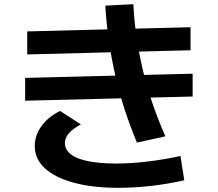

<svg xmlns="http://www.w3.org/2000/svg" viewBox="-20 -840 1040 917"><path d="M545 57Q422 57 332 32.5Q242 8 194 -36.5Q146 -81 146 -143Q146 -193 178 -237.5Q210 -282 267 -310L366 -246Q326 -224 307.5 -201.5Q289 -179 290 -155Q291 -124 319 -102.5Q347 -81 402 -70Q457 -59 536 -59Q608 -59 689 -69Q770 -79 842 -95L860 21Q786 38 705 47.5Q624 57 545 57ZM100 -359V-468L900 -488V-379ZM634 -159Q602 -236 576 -315Q550 -394 531.5 -475.5Q513 -557 500.5 -641.5Q488 -726 483 -813L617 -820Q621 -736 633 -657Q645 -578 663.5 -500.5Q682 -423 708.5 -345.5Q735 -268 770 -189ZM110 -580V-690L890 -710V-600Z"/></svg>

Font: M PLUS 1 Thin
Style: Bold
Weight: 700
Version: Version 1.001